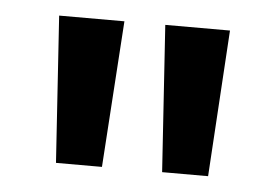

<svg xmlns="http://www.w3.org/2000/svg" viewBox="-32 -906 485 337"><g transform="rotate(5 210.5 -737.0)"><path d="M77 -608H158L175 -866H60ZM264 -608H345L361 -866H247Z"/></g></svg>

Font: Noto Sans Malayalam UI ExtraCondensed SemiBold
Style: Regular
Weight: 600
Width: 2
Designer: Jelle Bosma - Monotype Design Team
Foundry: Monotype Imaging Inc.
Version: Version 2.104